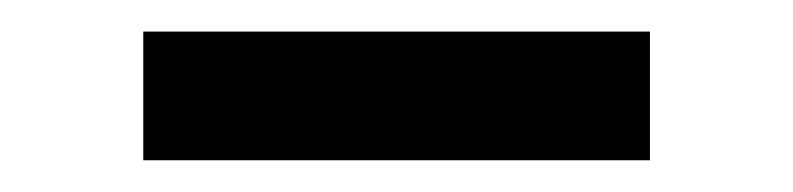

<svg xmlns="http://www.w3.org/2000/svg" viewBox="-20 -371 500 121"><path d="M389.6 -351.1V-270H70.3V-351.1Z"/></svg>

Font: Inter Variable
Style: Regular
Weight: 400
Designer: Rasmus Andersson
Foundry: rsms
Version: Version 4.001;git-9221beed3